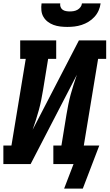

<svg xmlns="http://www.w3.org/2000/svg" viewBox="-21 -975 651 1141"><path d="M379 -815Q358 -815 337 -817.5Q316 -820 297 -827Q278 -834 262.5 -846Q247 -858 237 -875Q227 -892 225 -913Q223 -934 226 -955H337Q335 -944 339 -933.5Q343 -923 351.5 -917Q360 -911 371.5 -909Q383 -907 394 -907Q405 -907 417 -909Q429 -911 439.5 -917Q450 -923 457.5 -933Q465 -943 466 -955H577Q574 -933 565 -912.5Q556 -892 540.5 -875Q525 -858 505.5 -846Q486 -834 464.5 -827Q443 -820 421.5 -817.5Q400 -815 379 -815ZM471 146H360L416 0H296V-110H344L374 -294Q379 -324 385 -354Q391 -384 399 -413.5Q407 -443 416.5 -472.5Q426 -502 436 -531L161 0H-1V-110H47L132 -625H99V-735H313V-625H265L235 -441Q230 -411 224 -381Q218 -351 210 -321.5Q202 -292 192.5 -262.5Q183 -233 173 -204L448 -735H610V-625H562L477 -110H569Z"/></svg>

Font: Iosevka Slab XBdEx
Style: Italic
Weight: 800
Width: 7
Italic angle: -9°
Monospace: yes
Designer: Belleve Invis
Foundry: Belleve Invis
Version: Version 11.1.1; ttfautohint (v1.8.3)